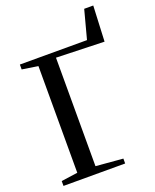

<svg xmlns="http://www.w3.org/2000/svg" viewBox="-166 -1012 893 1106"><g transform="rotate(-20 281.0 -459.0)"><path d="M27.5 0V-30L128 -44V-698L30.5 -713V-743H442L488.5 -918H544L534 -700L239.5 -709V-44L405.5 -30V0Z"/></g></svg>

Font: Merriweather 96pt
Style: Regular
Weight: 400
Version: Version 2.100